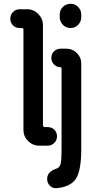

<svg xmlns="http://www.w3.org/2000/svg" viewBox="-20 -780 540 1028"><path d="M415 -702.1V-688.5Q415 -664.1 398.4 -647Q381.8 -629.9 357.9 -629.9Q334 -629.9 316.9 -647Q299.8 -664.1 299.8 -688.5V-702.1Q299.8 -726.6 316.9 -743.2Q334 -759.8 357.9 -759.8Q381.8 -759.8 398.4 -742.7Q415 -725.6 415 -702.1ZM335 -519.5Q368.2 -519.5 391.6 -496.1Q415 -472.7 415 -440.4V19.5Q415 131.8 387.2 175.8Q359.4 219.7 284.2 227.5Q262.7 229.5 247.6 214.8Q232.4 200.2 232.4 177.7Q232.4 138.7 284.2 122.1Q299.8 116.2 304.7 96.7Q309.6 77.1 309.6 25.4V-414.1Q309.6 -419.9 303.7 -419.9Q284.2 -419.9 269.5 -434.6Q254.9 -449.2 254.9 -468.8V-469.7Q254.9 -491.2 269.5 -505.4Q284.2 -519.5 304.7 -519.5ZM235.4 0H190.4Q155.3 0 130.4 -24.9Q105.5 -49.8 105.5 -85V-622.1Q105.5 -629.9 96.7 -629.9H85Q63.5 -629.9 49.3 -644.5Q35.2 -659.2 35.2 -680.2Q35.2 -701.2 49.8 -715.8Q64.5 -730.5 85 -730.5H125Q160.2 -730.5 185.1 -705.1Q210 -679.7 210 -644.5V-109.4Q210 -100.6 218.8 -99.6H235.4Q256.8 -99.6 271 -85.4Q285.2 -71.3 285.2 -50.3Q285.2 -29.3 270.5 -14.6Q255.9 0 235.4 0Z"/></svg>

Font: Rounded-X Mgen+ 1mn bold
Style: Bold
Weight: 700
Designer: [Source Han Sans]
Ryoko NISHIZUKA  (kana & ideographs); Paul D. Hunt (Latin, Greek & Cyrillic); Wenlong ZHANG  (bopomofo
Version: Version 1.059.20150602